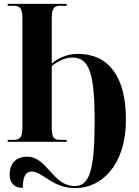

<svg xmlns="http://www.w3.org/2000/svg" viewBox="-20 -734 718 994"><path d="M98 239C98 191 108 154 144 154C200 154 250 240 370 240C503 240 632 124 632 -115C632 -340 540 -455 384 -455C333 -455 290 -439 248 -405V-638C248 -693 261 -704 293 -704H325V-714H20V-704H48C79 -704 96 -696 96 -641V-76C96 -17 80 -10 48 -10H20V0H325V-10H293C261 -10 248 -17 248 -76V-392C282 -420 319 -436 355 -436C440 -436 470 -360 470 -108C470 153 442 229 367 229C251 229 226 77 120 77C68 77 30 108 30 170C30 214 56 239 98 239Z"/></svg>

Font: Noto Serif Display Condensed Extra
Style: Regular
Weight: 800
Width: 3
Designer: Monotype Design Team
Foundry: Monotype Imaging Inc.
Version: Version 1.900